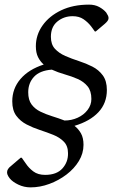

<svg xmlns="http://www.w3.org/2000/svg" viewBox="-20 -690 539 830"><path d="M112 120Q84 120 59 108Q34 96 22 81Q8 63 11 51Q11 47 15 40.5Q19 34 27 28L69 -8H74L91 16Q104 36 124 51Q144 66 175 66Q225 66 250 38Q275 10 274 -28Q274 -59 256 -77.5Q238 -96 210.5 -107Q183 -118 152.5 -128Q122 -138 95 -152Q68 -166 50.5 -189.5Q33 -213 33 -252Q33 -307 68.5 -348.5Q104 -390 169 -411Q154 -424 144.5 -443Q135 -462 135 -490Q135 -539 164 -580Q193 -621 244.5 -645.5Q296 -670 365 -670Q390 -670 408.5 -660Q427 -650 439 -636Q444 -628 447 -622Q450 -616 449 -609Q448 -600 433 -587L394 -554H390L374 -576Q360 -594 341 -607Q322 -620 294 -620Q256 -620 228 -597Q200 -574 200 -531Q200 -498 217.5 -479Q235 -460 262.5 -448Q290 -436 321 -426Q352 -416 379.5 -402Q407 -388 424.5 -364Q442 -340 442 -301Q442 -244 405.5 -205Q369 -166 302 -146Q319 -133 330 -113.5Q341 -94 341 -64Q341 -27 321 6Q301 39 267.5 64.5Q234 90 193.5 105Q153 120 112 120ZM102 -291Q102 -258 116.5 -238.5Q131 -219 154.5 -207.5Q178 -196 205.5 -187.5Q233 -179 259 -169Q289 -169 315.5 -181Q342 -193 358.5 -214.5Q375 -236 375 -262Q375 -297 358.5 -317Q342 -337 316 -348.5Q290 -360 260 -368.5Q230 -377 204 -389Q152 -385 127 -358Q102 -331 102 -291Z"/></svg>

Font: Spectral SC
Style: Italic
Weight: 400
Italic angle: -10°
Designer: Jean-Baptiste Levee
Foundry: Production Type
Version: Version 2.001